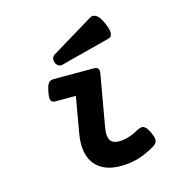

<svg xmlns="http://www.w3.org/2000/svg" viewBox="-104 -773 808 875"><g transform="rotate(-15 300.0 -336.0)"><path d="M149.4 -351.1Q141.1 -351.1 135.7 -353Q130.4 -355 127.4 -360.4Q124.5 -365.7 124.5 -375.5Q124.5 -385.3 127.4 -400.9Q130.4 -416.5 133.8 -426.3Q137.2 -436 141.8 -441.7Q146.5 -447.3 152.6 -449.2Q158.7 -451.2 167 -451.2H352.5Q369.1 -451.2 375 -444.1Q380.9 -437 377.9 -420.4L335 -176.3Q334 -169.4 333.3 -162.8Q332.5 -156.2 332.5 -150.4Q332.5 -124 344.5 -112.1Q356.4 -100.1 379.9 -100.1Q392.1 -100.1 403.3 -101.8Q414.6 -103.5 426.5 -107.2Q438.5 -110.8 451.2 -116.5Q463.9 -122.1 479 -130.4Q497.6 -140.1 509.3 -131.8Q521 -123.5 532.2 -99.6Q537.1 -88.9 540 -79.8Q543 -70.8 542.2 -63Q541.5 -55.2 536.9 -48.6Q532.2 -42 522.5 -36.1Q499 -22.9 478.5 -13.9Q458 -4.9 438.5 0.5Q418.9 5.9 399.7 8.3Q380.4 10.7 359.4 10.7Q287.6 10.7 248.5 -26.9Q209.5 -64.5 209.5 -132.8Q209.5 -154.8 213.9 -179.7L243.7 -351.1ZM399.9 -679.7Q413.6 -687.5 428.7 -678Q443.8 -668.5 458.5 -635.3Q473.1 -601.6 471.4 -585.2Q469.7 -568.8 457 -565.4L222.7 -504.4Q210.9 -501 202.1 -506.6Q193.4 -512.2 189.5 -523.4Q185.5 -534.2 188.2 -543.7Q190.9 -553.2 200.7 -559.1Z"/></g></svg>

Font: Courier Prime
Style: Bold Italic
Weight: 700
Monospace: yes
Designer: Alan Dague-Greene
Foundry: Quote-Unquote Apps
Version: Version 1.202